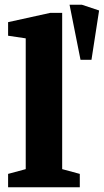

<svg xmlns="http://www.w3.org/2000/svg" viewBox="-20 -786 436 806"><path d="M318 -535 272 -766H324L396 -742L364 -535ZM14 0V-56L88 -76V-625L14 -636V-693L191 -732H241V-76L315 -56V0Z"/></svg>

Font: Manuale ExtraBold
Style: Regular
Weight: 800
Version: Version 1.002